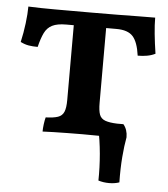

<svg xmlns="http://www.w3.org/2000/svg" viewBox="-48 -504 631 721"><g transform="rotate(5 267.0 -143.0)"><path d="M124 3Q124 -9 126 -24.5Q128 -40 131 -51Q161 -52 177 -57.5Q193 -63 199.5 -78Q206 -93 206 -123V-426H328V-123Q328 -94 333.5 -79Q339 -64 355 -58Q371 -52 400 -51Q403 -40 404.5 -25Q406 -10 406 3Q382 1 347 0.5Q312 0 273 0Q247 0 218.5 0.5Q190 1 165 1.5Q140 2 124 3ZM78 -312Q59 -312 44 -314.5Q29 -317 13 -325Q21 -360 25.5 -396.5Q30 -433 30 -460Q53 -459 77.5 -458.5Q102 -458 130.5 -458Q159 -458 193.5 -458Q228 -458 270 -458Q322 -458 365 -458.5Q408 -459 443.5 -459.5Q479 -460 508 -460Q508 -433 511.5 -398.5Q515 -364 521 -325Q507 -318 490.5 -315Q474 -312 455 -312Q448 -363 429 -384Q410 -405 367 -405H177Q144 -405 125 -395.5Q106 -386 96 -365.5Q86 -345 78 -312ZM349 168Q350 119 345.5 67.5Q341 16 331 -29L357 -51H424Q440 -32 440 -3Q434 29 430.5 72.5Q427 116 428 168Q411 174 389.5 174Q368 174 349 168Z"/></g></svg>

Font: Vollkorn SemiBold
Style: Regular
Weight: 600
Designer: Friedrich Althausen
Foundry: Friedrich Althausen
Version: Version 5.000